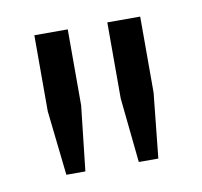

<svg xmlns="http://www.w3.org/2000/svg" viewBox="-45 -733 388 368"><g transform="rotate(-10 149.5 -549.0)"><path d="M57 -412 43 -538V-686H108V-538L94 -412ZM198 -412 185 -538V-686H249V-538L236 -412Z"/></g></svg>

Font: Archivo SemiExpanded ExtraLight
Style: Regular
Weight: 250
Width: 6
Designer: Hector Gatti
Foundry: Omnibus-Type
Version: Version 2.001